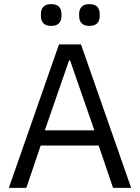

<svg xmlns="http://www.w3.org/2000/svg" viewBox="-20 -914 681 934"><path d="M530 0 460 -206H178L108 0H23L267 -698H374L618 0ZM321 -620H316L198 -280H439ZM229 -788Q203 -788 191 -801Q179 -814 179 -835V-847Q179 -868 191 -881Q203 -894 229 -894Q255 -894 267 -881Q279 -868 279 -847V-835Q279 -814 267 -801Q255 -788 229 -788ZM415 -788Q389 -788 377 -801Q365 -814 365 -835V-847Q365 -868 377 -881Q389 -894 415 -894Q441 -894 453 -881Q465 -868 465 -847V-835Q465 -814 453 -801Q441 -788 415 -788Z"/></svg>

Font: IBM Plex Sans Thai
Style: Regular
Weight: 400
Designer: Mike Abbink, Paul van der Laan, Pieter van Rosmalen, Ben Mitchell, Mark Frömberg
Foundry: Bold Monday
Version: Version 1.2